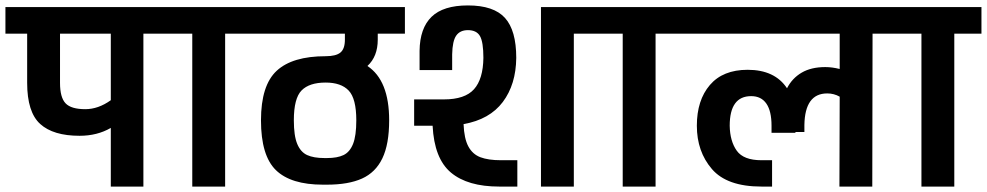

<svg xmlns="http://www.w3.org/2000/svg" viewBox="-30 -687 3634 707"><path d="M598 -661V-563H498V0H378V-216Q328 -187 263 -187Q166 -187 118 -230.5Q70 -274 70 -382V-563H-10V-661ZM378 -318V-563H191V-382Q191 -328 211.5 -306.5Q232 -285 284 -285Q332 -285 378 -318Z M899 -563H799V0H678V-563H578V-661H899Z M1323 -444Q1403 -391 1403 -244Q1403 -156 1378 -104Q1353 -52 1303 -29.5Q1253 -7 1174 -7H1159Q1041 -7 986 -60.5Q931 -114 931 -244Q931 -373 989 -426.5Q1047 -480 1169 -480Q1207 -480 1223.5 -493.5Q1240 -507 1240 -541V-563H879V-661H1461V-563H1361V-541Q1361 -479 1323 -444ZM1282 -244Q1282 -324 1254 -353.5Q1226 -383 1169 -383Q1109 -383 1080.5 -354Q1052 -325 1052 -244Q1052 -187 1064.5 -157Q1077 -127 1101 -116Q1125 -105 1165 -105H1174Q1212 -105 1235 -116Q1258 -127 1270 -157Q1282 -187 1282 -244Z M1815 -97H1875V0H1808Q1692 0 1630.5 -51.5Q1569 -103 1563 -224H1495V-321H1605Q1682 -321 1715.5 -358.5Q1749 -396 1750 -474Q1750 -532 1737.5 -554Q1725 -576 1693 -576Q1664 -576 1650 -556Q1636 -536 1635 -487V-429H1515V-500Q1516 -583 1559 -625Q1602 -667 1693 -667Q1788 -667 1829.5 -621Q1871 -575 1871 -474Q1870 -376 1821.5 -311.5Q1773 -247 1677 -230Q1679 -177 1694.5 -148Q1710 -119 1739 -108Q1768 -97 1815 -97ZM2183 -563H2083V0H1962V-661H2183Z M2484 -563H2384V0H2263V-563H2163V-661H2484Z M3283 -661V-563H3183L3182 0H3061L3062 -331Q3041 -343 3016 -343Q2934 -343 2932 -227V-201H2899V-198H2811V-224Q2811 -278 2792 -305.5Q2773 -333 2736 -333Q2657 -333 2657 -224Q2658 -167 2683 -132Q2708 -97 2774 -97H2813V0H2774Q2647 0 2591.5 -64.5Q2536 -129 2536 -224Q2536 -318 2584 -374Q2632 -430 2723 -430Q2823 -430 2868 -362Q2887 -399 2922 -419.5Q2957 -440 3009 -440Q3034 -440 3062 -433V-563H2464V-661Z M3584 -563H3484V0H3363V-563H3263V-661H3584Z"/></svg>

Font: Biryani
Style: Bold
Weight: 700
Designer: Dan Reynolds and Mathieu Reguer
Foundry: Dan Reynolds and Mathieu Reguer
Version: Version 1.004; ttfautohint (v1.1) -l 5 -r 5 -G 72 -x 0 -D la